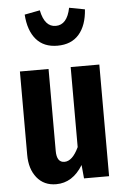

<svg xmlns="http://www.w3.org/2000/svg" viewBox="-57 -851 591 908"><g transform="rotate(-5 238.5 -397.0)"><path d="M425 0H306L300 -64Q251 16 173 16Q115 16 81.5 -25.5Q48 -67 48 -134V-530H184V-141Q184 -86 221 -86Q259 -86 289 -150V-530H425ZM94 -796 167 -810Q183 -730 236 -730Q290 -730 306 -810L380 -796Q375 -720 338.5 -678Q302 -636 236 -636Q171 -636 135 -678Q99 -720 94 -796Z"/></g></svg>

Font: Fira Sans Extra Condensed SemiBold
Style: Regular
Weight: 600
Width: 1
Designer: Carrois Corporate & Edenspiekermann AG
Foundry: Carrois Corporate GbR & Edenspiekermann AG
Version: Version 4.203